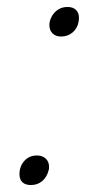

<svg xmlns="http://www.w3.org/2000/svg" viewBox="-20 -522 261 552"><path d="M122 -450Q122 -456 123 -460Q128 -479 141.5 -490.5Q155 -502 174 -502Q190 -502 198.5 -493.5Q207 -485 207 -471Q207 -464 206 -460Q203 -441 189 -429Q175 -417 156 -417Q140 -417 131 -426Q122 -435 122 -450ZM36 -21Q36 -44 50 -59.5Q64 -75 86 -75Q102 -75 111.5 -66Q121 -57 121 -43Q121 -36 120 -33Q115 -13 101.5 -1.5Q88 10 69 10Q53 10 44.5 2Q36 -6 36 -21Z"/></svg>

Font: Taviraj ExtraLight
Style: Italic
Weight: 275
Italic angle: -12°
Designer: Katatrad Team
Foundry: CadsonDemak
Version: Version 1.001